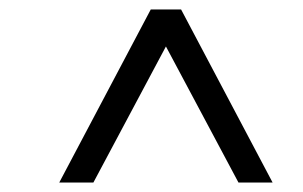

<svg xmlns="http://www.w3.org/2000/svg" viewBox="-20 -714 640 405"><path d="M177 -329H105L298 -694H362L555 -329H483L330 -616Z"/></svg>

Font: Justus
Style: Italic
Weight: 400
Italic angle: -12°
Version: Version 001.001